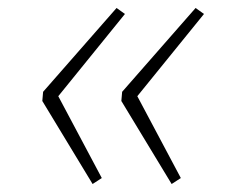

<svg xmlns="http://www.w3.org/2000/svg" viewBox="-20 -529 581 481"><path d="M293 -494 126 -288 235 -83 212 -68 86 -276 88 -299 272 -509ZM491 -494 324 -288 433 -83 410 -68 284 -276 286 -299 470 -509Z"/></svg>

Font: FiraGO UltraLight
Style: Italic
Weight: 200
Italic angle: -8°
Designer: bBox Type GmbH
Foundry: bBox Type GmbH
Version: Version 1.001